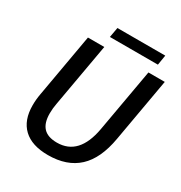

<svg xmlns="http://www.w3.org/2000/svg" viewBox="-194 -972 1054 1119"><g transform="rotate(30 333.5 -412.0)"><path d="M68 -197Q68 -236 75 -274L150 -700H260L185 -276Q178 -240 178 -206Q178 -142 207.5 -110.5Q237 -79 299 -79Q447 -79 482 -276L557 -700H667L592 -274Q567 -129 492 -59.5Q417 10 290 10Q181 10 124.5 -43.5Q68 -97 68 -197ZM271 -834H593L582 -767H259Z"/></g></svg>

Font: Sarabun Medium
Style: Italic
Weight: 500
Italic angle: -10°
Designer: Suppakit Chalermlarp | Katatrad Co.,Ltd.
Foundry: Cadson Demak Co.,Ltd.
Version: Version 1.000; ttfautohint (v1.6)